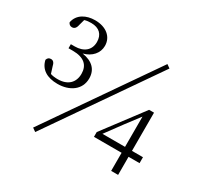

<svg xmlns="http://www.w3.org/2000/svg" viewBox="-159 -928 1191 1149"><g transform="rotate(30 437.0 -353.5)"><path d="M211 26 717 -705 693 -722 187 9ZM182 -290C264 -290 331 -334 331 -413C331 -473 294 -512 222 -523C280 -538 315 -579 315 -629C315 -690 266 -733 188 -733C128 -733 73 -706 61 -646C66 -633 76 -627 87 -627C103 -627 114 -636 119 -661L130 -701C146 -706 161 -707 176 -707C231 -707 262 -677 262 -625C262 -568 221 -536 160 -536H133V-508H163C241 -508 277 -473 277 -414C277 -354 239 -315 169 -315C150 -315 134 -317 119 -322L106 -363C100 -391 90 -400 75 -400C63 -400 53 -395 48 -379C61 -320 109 -290 182 -290ZM721 0H769V-125H845V-166H769V-430H735L530 -158V-125H721ZM565 -166 649 -280 721 -375V-166Z"/></g></svg>

Font: Noto Serif TC ExtraLight
Style: Regular
Weight: 200
Designer: Ryoko NISHIZUKA 西塚涼子 (kana & ideographs); Frank Grießhammer (Latin, Greek & Cyrillic); Wenlong ZHANG 张文龙 (bopomofo); San
Foundry: Adobe
Version: Version 2.001;hotconv 1.1.0;makeotfexe 2.6.0